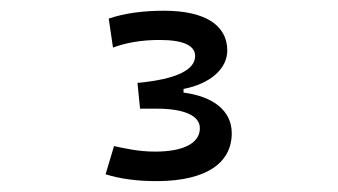

<svg xmlns="http://www.w3.org/2000/svg" viewBox="-20 -723 626 356"><path d="M274.4 -387.2C360.4 -388.2 409.7 -419.4 409.7 -476.1C409.7 -518.6 374 -544.4 320.3 -551.3V-558.1C368.7 -567.4 401.4 -594.7 401.4 -629.4C401.4 -676.8 359.4 -703.1 284.2 -703.1C246.1 -703.1 211.4 -698.7 181.6 -688.5L189.5 -634.8C214.4 -644 242.7 -648.9 275.9 -648.9C319.8 -648.9 341.8 -638.7 341.8 -619.1C341.8 -594.7 310.1 -576.2 234.9 -569.3L239.7 -521.5H271C321.8 -521.5 350.6 -508.3 350.6 -485.4C350.6 -457.5 320.3 -441.9 267.6 -441.9C235.8 -441.9 210.4 -448.2 191.4 -452.1L175.8 -399.9C201.7 -391.6 235.4 -386.7 274.4 -387.2Z"/></svg>

Font: Cascadia Mono NF Light
Style: Regular
Weight: 300
Monospace: yes
Designer: Aaron Bell
Foundry: Saja Typeworks
Version: Version 2404.023